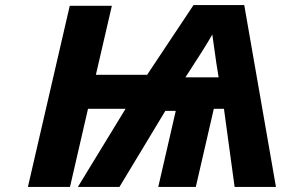

<svg xmlns="http://www.w3.org/2000/svg" viewBox="-20 -737 1108 757"><path d="M1068 0H905L863 -308H823L752 0H604L673 -300H632L451 0H287L475 -308H327L256 0H90L255 -714H421L358 -442H560L743 -717H943ZM817 -601Q789 -551 711 -432H842L833 -488Q828 -522 817 -601Z"/></svg>

Font: Passageway
Style: BdIt
Weight: 700
Foundry: Ascender Corporation
Version: Version 1.11